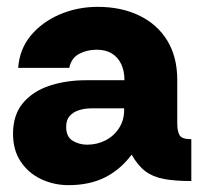

<svg xmlns="http://www.w3.org/2000/svg" viewBox="-20 -528 588 560"><path d="M180 12Q137 12 100 -5.5Q63 -23 40.5 -56.5Q18 -90 18 -138Q18 -193 47 -227.5Q76 -262 124.5 -278Q173 -294 231 -294H343Q343 -320 334 -340Q325 -360 307 -371.5Q289 -383 262 -383Q234 -383 211 -371Q188 -359 182 -330H33Q37 -385 70 -424.5Q103 -464 154.5 -486Q206 -508 265 -508Q334 -508 386.5 -482.5Q439 -457 468 -409.5Q497 -362 497 -295V-168Q497 -146 503.5 -134Q510 -122 538 -122V0Q490 0 458 -6Q426 -12 404 -28.5Q382 -45 364 -77Q331 -33 286 -10.5Q241 12 180 12ZM234 -106Q263 -106 287.5 -118.5Q312 -131 327 -154Q342 -177 342 -206V-212H247Q227 -212 210 -206.5Q193 -201 183 -189.5Q173 -178 173 -158Q173 -129 192 -117.5Q211 -106 234 -106Z"/></svg>

Font: Rethink Sans ExtraBold
Style: Regular
Weight: 800
Designer: The Rethink Sans project authors (Hans Thiessen). DM Sans designed by Colophon Foundry.
Foundry: Rethink Communications LLC
Version: Version 1.001